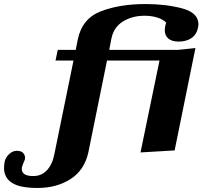

<svg xmlns="http://www.w3.org/2000/svg" viewBox="-211 -745 1027 951"><path d="M-191 87Q-191 73 -188 56Q-184 36 -166.5 19Q-149 2 -128 2Q-107 2 -97 12Q-87 22 -87 37Q-87 43 -88 46Q-90 52 -96.5 66Q-103 80 -103 92Q-103 127 -46 127Q-4 127 23 96.5Q50 66 59 15L153 -445H64L75 -498H164L174 -548Q195 -653 288.5 -689Q382 -725 510 -725Q610 -725 691 -703.5Q772 -682 772 -624Q772 -619 770 -609Q763 -574 737.5 -556.5Q712 -539 674 -539Q641 -539 623 -554Q605 -569 605 -596Q605 -601 607 -613Q607 -615 609 -622.5Q611 -630 612 -633Q597 -649 568.5 -658Q540 -667 505 -667Q444 -667 398.5 -639Q353 -611 341 -555L330 -498H671L757 -507L654 0L485 10L579 -445H319L227 8Q208 97 139 141.5Q70 186 -25 186Q-113 186 -152 160.5Q-191 135 -191 87Z"/></svg>

Font: Trirong ExtraBold
Style: Italic
Weight: 800
Italic angle: -12°
Designer: Katatrad Team
Foundry: CadsonDemak
Version: Version 1.001